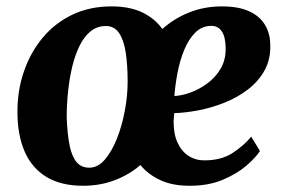

<svg xmlns="http://www.w3.org/2000/svg" viewBox="-20 -586 908 616"><path d="M247 10Q175.5 10 128.8 -18.5Q82 -47 59 -100Q36 -153 36 -226Q35.5 -294.5 56.5 -356Q77.5 -417.5 116.8 -464.8Q156 -512 212 -538.8Q268 -565.5 337.5 -565.5Q395 -565.5 435.2 -546.8Q475.5 -528 501 -493Q539.5 -527.5 588 -546.5Q636.5 -565.5 691.5 -565.5Q745.5 -565.5 779.5 -549.8Q813.5 -534 830 -506.5Q846.5 -479 847 -444.5Q849 -396.5 829 -360.5Q809 -324.5 775.2 -298.8Q741.5 -273 700 -256.5Q658.5 -240 616.5 -232Q574.5 -224 539 -223Q538.5 -215.5 537.8 -208.8Q537 -202 537 -195.5Q537 -155.5 549.8 -128Q562.5 -100.5 584.8 -86Q607 -71.5 635.5 -71.5Q690.5 -71.5 726.8 -95.5Q763 -119.5 786 -147.5L814 -101.5Q800.5 -80.5 770.5 -54.5Q740.5 -28.5 694.8 -9.2Q649 10 588.5 10Q533 10 494 -8.2Q455 -26.5 430.5 -56.5Q394 -25 347.2 -7.5Q300.5 10 247 10ZM266.5 -48Q294 -48 316.2 -73.8Q338.5 -99.5 355 -141Q371.5 -182.5 380.5 -230.8Q389.5 -279 389.5 -323.5Q389.5 -376.5 383.5 -416.8Q377.5 -457 362.2 -479.8Q347 -502.5 319.5 -502.5Q292 -502.5 271.2 -486Q250.5 -469.5 236 -440.5Q221.5 -411.5 212.2 -373.8Q203 -336 198.5 -293.8Q194 -251.5 194 -208.5Q196 -156.5 203 -120.8Q210 -85 225.2 -66.5Q240.5 -48 266.5 -48ZM539.5 -278Q564 -279 592.2 -289.5Q620.5 -300 646 -319Q671.5 -338 687.8 -365.5Q704 -393 704 -429Q704 -466 692.2 -484.5Q680.5 -503 658 -503Q628 -503 606.5 -481.5Q585 -460 571 -425.8Q557 -391.5 549.5 -352.2Q542 -313 539.5 -278Z"/></svg>

Font: Merriweather 24pt ExtraBold
Style: Italic
Weight: 800
Italic angle: -7.8°
Version: Version 2.101